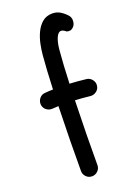

<svg xmlns="http://www.w3.org/2000/svg" viewBox="-164 -899 725 1013"><g transform="rotate(-20 198.5 -392.5)"><path d="M44.4 -401.4Q43.5 -420.4 55.7 -435.1Q67.9 -449.7 86.9 -450.7Q99.1 -451.7 110.4 -452.4Q121.6 -453.1 132.3 -453.1Q134.3 -505.9 137.2 -554.4Q140.1 -603 143.6 -643.1Q146 -670.9 152.8 -703.6Q159.7 -736.3 173.6 -765.4Q187.5 -794.4 210 -813Q232.4 -831.5 265.6 -831.5Q290.5 -831.5 310.3 -819.1Q330.1 -806.6 345.2 -789.6Q356.4 -776.4 355.7 -758.1Q355 -739.7 345.7 -728.5Q335 -716.3 325 -714.6Q314.9 -712.9 305.2 -715.8Q289.6 -729.5 276.9 -729.5Q262.2 -729.5 250.7 -704.6Q239.3 -679.7 235.4 -635.3Q231.9 -597.2 229.2 -550.3Q226.6 -503.4 224.6 -452.1Q247.6 -451.2 270.5 -449Q293.5 -446.8 316.9 -444.3Q335.4 -442.4 347.7 -427Q359.9 -411.6 357.4 -393.1Q355.5 -374.5 340.1 -362.8Q324.7 -351.1 306.2 -353Q263.2 -357.9 221.7 -359.9Q218.8 -262.2 217.5 -166Q216.3 -69.8 216.3 2Q216.3 21 202.6 34.4Q189 47.9 169.9 47.9Q150.9 47.9 137.5 34.4Q124 21 124 2Q124 -70.3 125.2 -166.3Q126.5 -262.2 129.4 -360.8Q109.9 -360.4 93.8 -358.9Q74.7 -357.9 60.3 -370.1Q45.9 -382.3 44.4 -401.4Z"/></g></svg>

Font: Mikhak Medium
Style: Regular
Weight: 500
Designer: Amin Abedi
Version: Version 3.3